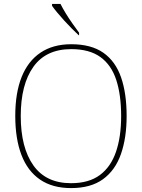

<svg xmlns="http://www.w3.org/2000/svg" viewBox="-20 -951 726 981"><path d="M343 10Q248 10 184.5 -33.5Q121 -77 89.5 -159.5Q58 -242 58 -359Q58 -476 90.5 -557.5Q123 -639 187 -682Q251 -725 344 -725Q446 -725 508 -681.5Q570 -638 598.5 -556Q627 -474 627 -358Q627 -247 598 -164Q569 -81 506.5 -35.5Q444 10 343 10ZM343 -15Q434 -15 490 -56.5Q546 -98 572.5 -175Q599 -252 599 -358Q599 -466 574 -542.5Q549 -619 493 -659.5Q437 -700 344 -700Q215 -700 150.5 -609.5Q86 -519 86 -358Q86 -197 150.5 -106Q215 -15 343 -15ZM382 -771Q367 -785 347.5 -804.5Q328 -824 308 -846Q288 -868 271.5 -888Q255 -908 246 -921V-931H289Q300 -909 316.5 -882Q333 -855 351.5 -829Q370 -803 384 -784V-771Z"/></svg>

Font: Noto Serif Gujarati Thin
Style: Regular
Weight: 250
Version: Version 2.102